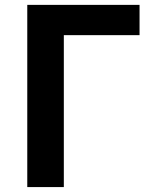

<svg xmlns="http://www.w3.org/2000/svg" viewBox="-20 -760 624 780"><path d="M90.8 0V-740.2H546.9V-617.2H239.3V0Z"/></svg>

Font: Gen Shin Gothic Bold
Style: Bold
Weight: 700
Designer: [Source Han Sans]
Ryoko NISHIZUKA  (kana & ideographs); Paul D. Hunt (Latin, Greek & Cyrillic); Wenlong ZHANG  (bopomofo
Version: Version 1.002.20150607